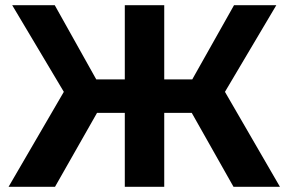

<svg xmlns="http://www.w3.org/2000/svg" viewBox="-20 -720 1113 740"><path d="M191 -700H27L226 -366L13 0H192L354 -285H461V0H613V-285H719L880 0H1059L847 -366L1045 -700H882L721 -414H613V-700H461V-414H351Z"/></svg>

Font: Montserrat-Alt1
Style: Bold
Weight: 700
Designer: Differentunic
Foundry: Differentunic
Version: Version 7.222